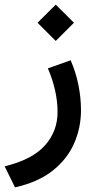

<svg xmlns="http://www.w3.org/2000/svg" viewBox="-39 -538 406 824"><path d="M122.1 -440.4 200.2 -518.1 278.3 -440.4 200.2 -362.3ZM264.2 -279.3Q286.6 -228 297.6 -173.1Q308.6 -118.2 308.6 -64.9Q308.6 10.7 278.8 78.1Q249 145.5 186.5 194.8Q124 244.1 25.4 266.1L-19 175.8Q99.6 147 153.8 86.2Q208 25.4 208 -57.1Q208 -147.5 166.5 -244.6Z"/></svg>

Font: Vazir Medium FD-WOL-UI
Style: Medium-FD-WOL-UI
Weight: 500
Designer: Saber Rastikerdar
Foundry: Saber Rastikerdar
Version: Version 30.0.0